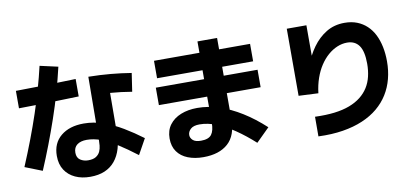

<svg xmlns="http://www.w3.org/2000/svg" viewBox="-78 -1102 3155 1445"><g transform="rotate(-10 1500.0 -379.5)"><path d="M165.5 -43 34.2 -94.7Q119.5 -297.7 179.3 -476.8Q239.2 -656 278.5 -825.5L416.8 -794.5Q372.3 -601.7 307.5 -413.2Q242.7 -224.7 165.5 -43ZM528.8 -680.8V-547.5Q414.7 -543.5 299.7 -541Q184.7 -538.5 70.5 -537.5V-670.8Q184.7 -671.8 299.7 -674.3Q414.7 -676.8 528.8 -680.8ZM964.8 -152 899.2 -33.8Q821.3 -93.3 757.5 -133.7Q693.7 -174 638.8 -194.7Q583.8 -215.3 531 -215.3Q484.3 -215.3 457.3 -194.9Q430.3 -174.5 430.3 -134.7Q430.3 -95.7 456.4 -78.6Q482.5 -61.5 516 -61.5Q555.3 -61.5 576.8 -75.6Q598.3 -89.7 607.8 -110.9Q617.2 -132.2 619.4 -156.1Q621.7 -180 621.7 -199.7L625.8 -680.8Q715.3 -679.3 795.8 -672Q876.2 -664.7 952.3 -652.2L931.3 -512.2Q890.5 -519.3 849.5 -524.2Q808.5 -529 765.8 -532.5L764.2 -231.3Q764.2 -162.5 748.1 -108.1Q732 -53.7 700.2 -15.1Q668.3 23.5 621.2 43.5Q574 63.5 510.2 63.5Q445.8 63.5 395.8 40.4Q345.8 17.3 317.2 -26.8Q288.7 -70.8 288.7 -134.7Q288.7 -231.8 354.6 -286.1Q420.5 -340.3 529.3 -340.3Q605.8 -340.3 679.1 -314.9Q752.3 -289.5 823.7 -246.9Q895 -204.3 964.8 -152Z M1894.2 -71.3 1792.2 29.7Q1722.2 -33.8 1652.9 -81.3Q1583.7 -128.7 1516.8 -155.5Q1449.8 -182.3 1387.5 -182.3Q1340.8 -182.3 1319.1 -162.3Q1297.3 -142.2 1297.3 -116.3Q1297.3 -93.8 1316.6 -76.6Q1335.8 -59.3 1377.8 -59.3Q1436.3 -59.3 1458.5 -88.7Q1480.7 -118.2 1480.7 -179.3V-800H1630.7V-179.3Q1630.7 -55 1563.4 5.3Q1496.2 65.7 1374.5 65.7Q1308.5 65.7 1256.8 45.4Q1205.2 25.2 1176.3 -15.6Q1147.3 -56.3 1147.3 -116.3Q1147.3 -178.2 1179.2 -220.7Q1211 -263.2 1266.1 -285.2Q1321.2 -307.3 1391.7 -307.3Q1474.5 -307.3 1558.5 -279.9Q1642.5 -252.5 1727.1 -199.9Q1811.7 -147.3 1894.2 -71.3ZM1867.5 -713.2V-579.8H1133.3V-713.2ZM1889.2 -511.5V-378.2H1111.7V-511.5Z M2253.3 62 2253.7 -88Q2336.7 -85 2402.5 -93Q2468.3 -101 2518.8 -120.2Q2569.2 -139.5 2605.3 -168Q2641.3 -196.5 2664.7 -233.5Q2688 -270.5 2698.8 -315.9Q2709.7 -361.3 2709.7 -413Q2709.7 -508.5 2678.6 -552.1Q2647.5 -595.7 2587.5 -595.7Q2549.3 -595.7 2512 -580.2Q2474.7 -564.7 2441.1 -535.7Q2407.5 -506.7 2380.3 -465.3Q2353.2 -424 2334.8 -371.5Q2316.5 -319 2309.3 -257.7L2159.3 -264.7V-777.3H2309.3V-308.5H2236.3Q2248.3 -391.2 2276.3 -469.2Q2304.3 -547.3 2349.2 -609.7Q2394 -672 2454.8 -708.8Q2515.7 -745.7 2594.2 -745.7Q2647.5 -745.7 2689.6 -729.2Q2731.7 -712.7 2763.8 -682.5Q2796 -652.3 2817.2 -610Q2838.3 -567.7 2849 -515.8Q2859.7 -464 2859.7 -404.7Q2859.7 -334.5 2843.3 -271.8Q2827 -209 2793.9 -155.8Q2760.8 -102.5 2710.8 -60.7Q2660.7 -18.8 2593.2 9.9Q2525.7 38.7 2440.9 52.3Q2356.2 66 2253.3 62Z"/></g></svg>

Font: Murecho Thin
Style: Regular
Weight: 100
Designer: Neil Summerour
Foundry: Positype
Version: Version 1.010